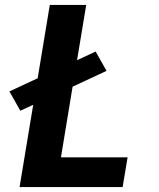

<svg xmlns="http://www.w3.org/2000/svg" viewBox="-20 -755 640 775"><path d="M59 0 114 -332 62 -308 18 -386 132 -439 181 -735H328L291 -512L366 -547L410 -469L273 -405L226 -120H495L475 0Z"/></svg>

Font: Iosevka Curly HvExObl
Style: Regular
Weight: 900
Width: 7
Italic angle: -9°
Monospace: yes
Designer: Belleve Invis
Foundry: Belleve Invis
Version: Version 11.1.0; ttfautohint (v1.8.3)